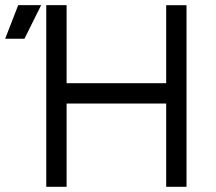

<svg xmlns="http://www.w3.org/2000/svg" viewBox="-82 -720 834 740"><path d="M-62 -570.8H12.3L76.7 -700.3H-11.8ZM558.5 0H636.8V-700H558.5ZM96.3 0H174.7V-700.2H96.3ZM167.5 -321H565.7V-399.3H167.5Z"/></svg>

Font: Unageo Variable
Style: Regular
Weight: 300
Designer: Richard Sepsi
Foundry: Richard Sepsi
Version: Version 2.200